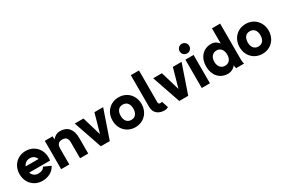

<svg xmlns="http://www.w3.org/2000/svg" viewBox="85 -1858 4357 2979"><g transform="rotate(-30 2263.5 -368.5)"><path d="M404.8 -175.3C391.1 -140.6 352.5 -117.2 292.5 -117.2C234.9 -117.2 191.4 -151.4 174.3 -201.7H547.9C550.8 -218.3 552.7 -236.3 552.7 -253.9C552.7 -408.7 442.4 -521 292.5 -521C142.6 -521 32.7 -408.7 32.7 -253.9C32.7 -99.1 142.6 13.2 292.5 13.2C397.5 13.2 486.3 -33.2 529.8 -119.6ZM292.5 -390.6C348.1 -390.6 388.7 -360.4 406.2 -312.5H176.3C194.8 -360.4 237.3 -390.6 292.5 -390.6Z M969.7 0H1116.2V-279.3C1116.2 -435.5 1041 -521 911.1 -521C842.3 -521 796.9 -482.9 771.5 -449.2V-507.8H630.9V0H777.3V-279.3C777.3 -350.6 801.8 -390.6 873.5 -390.6C945.3 -390.6 969.7 -350.6 969.7 -279.3Z M1424.3 -168 1323.7 -507.8H1167.5L1341.8 0H1502L1676.3 -507.8H1520Z M1697.8 -253.9C1697.8 -99.1 1807.6 13.2 1957.5 13.2C2107.4 13.2 2217.8 -99.1 2217.8 -253.9C2217.8 -408.7 2107.4 -521 1957.5 -521C1807.6 -521 1697.8 -408.7 1697.8 -253.9ZM1844.2 -253.9C1844.2 -334.5 1881.8 -390.6 1957.5 -390.6C2033.2 -390.6 2071.3 -334.5 2071.3 -253.9C2071.3 -173.3 2033.2 -117.2 1957.5 -117.2C1881.8 -117.2 1844.2 -175.8 1844.2 -253.9Z M2507.8 -125C2502 -121.1 2488.3 -117.2 2479.5 -117.2C2452.6 -117.2 2442.4 -129.4 2442.4 -155.3V-722.7H2295.9V-155.3C2295.9 -29.8 2391.6 13.2 2479.5 13.2C2513.2 13.2 2535.2 1 2547.4 -5.4Z M2829.6 -168 2729 -507.8H2572.8L2747.1 0H2907.2L3081.5 -507.8H2925.3Z M3137.2 -663.6C3137.2 -615.7 3175.3 -577.6 3223.1 -577.6C3271 -577.6 3309.1 -615.7 3309.1 -663.6C3309.1 -711.4 3271 -749.5 3223.1 -749.5C3175.3 -749.5 3137.2 -711.4 3137.2 -663.6ZM3149.9 0H3296.4V-507.8H3149.9Z M3896.5 -82V-722.7H3750V-449.2C3732.9 -475.6 3686 -521 3617.2 -521C3467.3 -521 3375 -408.7 3375 -253.9C3375 -99.1 3467.3 13.2 3617.2 13.2C3686 13.2 3741.7 -31.7 3755.9 -58.6C3755.9 -29.3 3766.1 0 3766.1 0H3907.2C3907.2 0 3896.5 -32.2 3896.5 -82ZM3752 -250.5C3752 -170.9 3710 -117.2 3638.2 -117.2C3564.5 -117.2 3521.5 -174.3 3521.5 -253.9C3521.5 -333.5 3564.5 -390.6 3638.2 -390.6C3711.9 -390.6 3752 -330.6 3752 -250.5Z M3974.6 -253.9C3974.6 -99.1 4084.5 13.2 4234.4 13.2C4384.3 13.2 4494.6 -99.1 4494.6 -253.9C4494.6 -408.7 4384.3 -521 4234.4 -521C4084.5 -521 3974.6 -408.7 3974.6 -253.9ZM4121.1 -253.9C4121.1 -334.5 4158.7 -390.6 4234.4 -390.6C4310.1 -390.6 4348.1 -334.5 4348.1 -253.9C4348.1 -173.3 4310.1 -117.2 4234.4 -117.2C4158.7 -117.2 4121.1 -175.8 4121.1 -253.9Z"/></g></svg>

Font: Giphurs ExtraBold
Style: Regular
Weight: 800
Version: Version 1.000